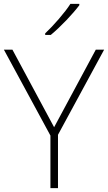

<svg xmlns="http://www.w3.org/2000/svg" viewBox="-20 -970 557 990"><path d="M389 -943V-950H343C316 -907 255 -837 213 -798V-790H242C294 -833 356 -899 389 -943ZM259 -314 44 -714H0L240 -271V0H279V-275L517 -714H474Z"/></svg>

Font: Noto Sans Sinhala UI ExtraLight
Style: Regular
Weight: 200
Designer: Jelle Bosma - Monotype Design Team
Foundry: Monotype Imaging Inc.
Version: Version 2.006